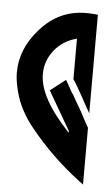

<svg xmlns="http://www.w3.org/2000/svg" viewBox="-43 -615 303 553"><g transform="rotate(5 109.0 -338.5)"><path d="M218 -583C207 -584 197 -585 187 -585H184C132 -585 88 -565 52 -524C17 -485 0 -443 0 -397C0 -380 3 -362 8 -343C17 -307 35 -273 62 -240C105 -187 153 -141 206 -101C213 -96 217 -93 218 -92V-256C212 -267 203 -282 192 -304C180 -324 172 -338 168 -346C163 -352 159 -360 154 -369C149 -378 146 -384 143 -388L99 -354L164 -242V-237C105 -299 75 -353 75 -399C75 -425 83 -448 100 -469C117 -490 139 -503 164 -509V-392C171 -382 180 -366 192 -345C203 -324 212 -308 218 -298Z"/></g></svg>

Font: ABC-Love-Monogram
Style: Regular
Weight: 400
Designer: Sadat Fauzi
Foundry: Intuisi Creative
Version: Version 001.000